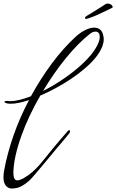

<svg xmlns="http://www.w3.org/2000/svg" viewBox="-51 -909 669 1105"><path d="M16 176Q-3 176 -17 160Q-31 144 -31 110Q-31 91 -27 71Q-10 -23 26 -127Q62 -231 116 -333Q53 -312 12 -312Q-7 -312 -16 -315.5Q-25 -319 -25 -323Q-25 -329 -6 -328Q-2 -327 1.5 -327Q5 -327 9 -327Q33 -327 63 -334.5Q93 -342 127 -355Q181 -454 246.5 -542.5Q312 -631 387 -700Q413 -723 440.5 -736.5Q468 -750 491 -750Q511 -750 525 -739Q539 -728 544 -702Q545 -698 545.5 -693Q546 -688 546 -683Q546 -664 538 -642Q513 -579 437 -515Q400 -483 358 -455Q316 -427 270 -402Q224 -377 181 -359Q148 -302 120 -243Q92 -184 72 -127Q51 -69 39 -15.5Q27 38 26 85Q26 129 48 129Q61 129 81 119Q112 101 134 82Q156 63 179 37Q190 24 210.5 -1.5Q231 -27 255 -56.5Q279 -86 301 -111Q321 -135 341 -157Q344 -160 346 -160Q352 -160 352 -152Q352 -147 348 -142Q337 -128 324.5 -113Q312 -98 301 -85Q295 -79 279 -59.5Q263 -40 241 -13.5Q219 13 196 40.5Q173 68 153.5 91Q134 114 122 126Q100 147 74.5 161.5Q49 176 16 176ZM197 -386Q246 -410 297 -443.5Q348 -477 394 -515.5Q440 -554 473 -594Q506 -634 519 -672Q523 -684 523 -696Q523 -727 498 -727Q482 -727 465 -713Q398 -660 328 -574Q258 -488 197 -386ZM445 -800Q437 -800 439 -809Q440 -810 441 -812Q442 -814 444 -815Q459 -824 480 -837Q501 -850 520.5 -862Q540 -874 547 -879Q553 -884 560 -887Q567 -890 574 -888Q588 -885 593.5 -877.5Q599 -870 598 -867Q597 -865 580.5 -857Q564 -849 542.5 -839Q521 -829 504 -821Q498 -818 484.5 -813Q471 -808 459.5 -804Q448 -800 445 -800Z"/></svg>

Font: Birthstone Bounce
Style: Regular
Weight: 400
Designer: Robert E. Leuschke
Foundry: Rob Leuschke
Version: Version 1.010; ttfautohint (v1.8.3)